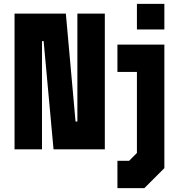

<svg xmlns="http://www.w3.org/2000/svg" viewBox="-20 -770 922 990"><path d="M55 0V-700H319.5L369.5 -143.5H379V-700H520.5V0H256L205 -558H196.5V0ZM686 -618V-750H827.5V-618ZM585.5 200V59H646L686 18.5V-399H585.5V-540H827.5V97L724.5 200Z"/></svg>

Font: Tourney Condensed Black
Style: Regular
Weight: 900
Width: 3
Designer: Tyler Finck
Foundry: Etcetera Type Co
Version: Version 1.010; ttfautohint (v1.8.3)